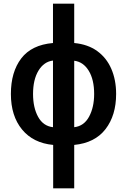

<svg xmlns="http://www.w3.org/2000/svg" viewBox="-20 -780 688 1040"><path d="M382 -760V-547Q456 -540 506.5 -503.5Q557 -467 583 -407Q609 -347 609 -271Q609 -155 551.5 -80.5Q494 -6 382 5V240H268V5Q160 -5 99.5 -78.5Q39 -152 39 -271Q39 -390 95 -463.5Q151 -537 267 -547V-760ZM267 -452Q218 -446 188.5 -397.5Q159 -349 159 -271Q159 -197 186.5 -147Q214 -97 267 -91ZM382 -451V-91Q435 -97 462.5 -148Q490 -199 490 -271Q490 -349 460.5 -397Q431 -445 382 -451Z"/></svg>

Font: Avrile Sans Condensed SemiBold
Style: Regular
Weight: 600
Width: 3
Designer: Monotype Design Team
Foundry: Monotype Imaging Inc.
Version: Version 2.001;September 10, 2019;FontCreator 11.5.0.2425 64-